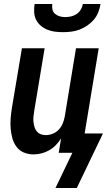

<svg xmlns="http://www.w3.org/2000/svg" viewBox="-20 -760 540 955"><path d="M293 -600Q273 -600 253 -602.5Q233 -605 215 -612.5Q197 -620 182.5 -632.5Q168 -645 159.5 -662Q151 -679 150 -699.5Q149 -720 152 -740H240Q238 -726 241 -712.5Q244 -699 254.5 -690.5Q265 -682 278 -678.5Q291 -675 305 -675Q319 -675 334 -678.5Q349 -682 361.5 -690.5Q374 -699 382 -712.5Q390 -726 392 -740H480Q477 -720 469 -699.5Q461 -679 446.5 -662Q432 -645 413.5 -632.5Q395 -620 375 -612.5Q355 -605 334 -602.5Q313 -600 293 -600ZM256 175 340 0H272L284 -72Q273 -54 258 -38.5Q243 -23 224.5 -12.5Q206 -2 186 3Q166 8 146 8Q121 8 98.5 -1.5Q76 -11 62 -30Q48 -49 41.5 -72.5Q35 -96 33 -121Q31 -146 33 -171.5Q35 -197 39 -222L89 -520H202L150 -207Q148 -193 146.5 -180Q145 -167 146.5 -154Q148 -141 151.5 -128.5Q155 -116 163 -106.5Q171 -97 182.5 -92.5Q194 -88 208 -88Q225 -88 242.5 -95Q260 -102 272.5 -115.5Q285 -129 292 -146Q299 -163 302 -180L358 -520H471L401 -96H492L362 175Z"/></svg>

Font: Iosevka Curly
Style: Bold Italic
Weight: 700
Italic angle: -9°
Monospace: yes
Designer: Belleve Invis
Foundry: Belleve Invis
Version: Version 22.1.2; ttfautohint (v1.8.4)